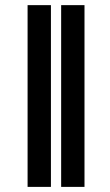

<svg xmlns="http://www.w3.org/2000/svg" viewBox="-20 -731 429 751"><path d="M179.2 -710.9V0H87.9V-710.9ZM310.5 -710.9V0H219.2V-710.9Z"/></svg>

Font: Inter 28pt ExtraBold
Style: Regular
Weight: 800
Designer: Rasmus Andersson
Foundry: rsms
Version: Version 4.001;git-66647c0bb